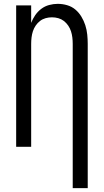

<svg xmlns="http://www.w3.org/2000/svg" viewBox="-20 -763 540 998"><path d="M358 215V-535Q358 -552 356 -568.5Q354 -585 349 -600.5Q344 -616 334.5 -630Q325 -644 312 -654Q299 -664 283 -668.5Q267 -673 250 -673Q233 -673 217 -668.5Q201 -664 188 -654Q175 -644 165.5 -630Q156 -616 151 -600.5Q146 -585 144 -568.5Q142 -552 142 -535V0H64V-735H142V-644Q150 -665 163 -684Q176 -703 194.5 -717Q213 -731 235.5 -737Q258 -743 280 -743Q305 -743 329 -736Q353 -729 371.5 -713.5Q390 -698 403 -676.5Q416 -655 423.5 -631.5Q431 -608 433.5 -583.5Q436 -559 436 -535V215Z"/></svg>

Font: Iosevka Term SS14
Style: Regular
Weight: 400
Monospace: yes
Designer: Belleve Invis
Foundry: Belleve Invis
Version: Version 24.1.1; ttfautohint (v1.8.4)